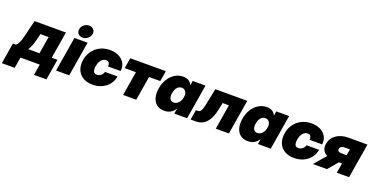

<svg xmlns="http://www.w3.org/2000/svg" viewBox="-86 -1634 5236 2681"><g transform="rotate(20 2532.0 -293.5)"><path d="M-60.5 162.1 -9.3 -147.5H30.8Q50.3 -154.8 65.9 -182.6Q81.5 -210.4 93.8 -248.3Q106 -286.1 115 -324.7Q124 -363.3 130.4 -391.6L168 -545.9H633.8L567.9 -147.5H652.8L601.6 162.1H417L443.8 0H156.7L129.9 162.1ZM218.3 -147.5H386.2L428.2 -403.3H306.2L304.2 -391.6Q285.2 -303.2 265.6 -244.6Q246.1 -186 218.3 -147.5Z M686 0 771.5 -515.6H966.8L881.3 0ZM875.5 -558.1Q833.5 -558.1 809.1 -585.7Q784.7 -613.3 791.5 -653.3Q798.3 -693.4 831.8 -720.9Q865.2 -748.5 907.2 -748.5Q949.2 -748.5 973.9 -720.9Q998.5 -693.4 991.7 -653.3Q984.9 -613.3 951.2 -585.7Q917.5 -558.1 875.5 -558.1Z M1229.5 11.7Q1154.3 11.7 1099.6 -16.4Q1044.9 -44.4 1015.4 -95.5Q985.8 -146.5 985.8 -214.8Q985.8 -278.3 1007.8 -334.7Q1029.8 -391.1 1070.8 -434.6Q1111.8 -478 1169.7 -502.7Q1227.5 -527.3 1298.8 -527.3Q1371.6 -527.3 1428.2 -499.8Q1484.9 -472.2 1514.6 -421.4Q1544.4 -370.6 1535.2 -301.8H1348.6Q1351.1 -330.6 1340.8 -353.3Q1330.6 -376 1297.9 -376Q1259.8 -376 1233.6 -350.1Q1207.5 -324.2 1194.3 -285.9Q1181.2 -247.6 1181.2 -210Q1181.2 -139.6 1238.3 -139.6Q1272.9 -139.6 1300.3 -162.1Q1327.6 -184.6 1334.5 -215.8H1521Q1509.8 -147 1469.2 -95.9Q1428.7 -44.9 1366.7 -16.6Q1304.7 11.7 1229.5 11.7Z M1682.1 0 1741.7 -359.4H1575.2L1601.1 -515.6H2129.4L2103.5 -359.4H1937L1877.4 0Z M2296.4 11.7Q2229 11.7 2184.3 -21.7Q2139.6 -55.2 2122.3 -116Q2105 -176.8 2118.7 -258.8Q2131.8 -337.9 2170.2 -398.4Q2208.5 -459 2263.9 -493.2Q2319.3 -527.3 2383.8 -527.3Q2481.9 -527.3 2515.1 -451.2H2517.6L2528.3 -515.6H2718.8L2633.3 0H2442.9L2455.6 -76.2H2453.6Q2429.2 -33.7 2388.4 -11Q2347.7 11.7 2296.4 11.7ZM2379.9 -141.6Q2419.9 -141.6 2450.9 -173.6Q2481.9 -205.6 2490.7 -258.8Q2499.5 -312 2479 -343.5Q2458.5 -375 2418.5 -375Q2378.4 -375 2351.6 -343.5Q2324.7 -312 2315.9 -258.8Q2307.1 -205.6 2323.5 -173.6Q2339.8 -141.6 2379.9 -141.6Z M2685.5 0 2710 -147.5H2735.8Q2767.6 -147.5 2784.7 -175.5Q2801.8 -203.6 2815.4 -271.5L2864.7 -515.6H3339.8L3254.4 0H3059.1L3120.1 -369.1H3027.3L3002 -252Q2982.4 -161.1 2947.3 -105.7Q2912.1 -50.3 2866.5 -25.1Q2820.8 0 2769.5 0Z M3539.1 11.7Q3471.7 11.7 3427 -21.7Q3382.3 -55.2 3365 -116Q3347.7 -176.8 3361.3 -258.8Q3374.5 -337.9 3412.8 -398.4Q3451.2 -459 3506.6 -493.2Q3562 -527.3 3626.5 -527.3Q3724.6 -527.3 3757.8 -451.2H3760.3L3771 -515.6H3961.4L3876 0H3685.5L3698.2 -76.2H3696.3Q3671.9 -33.7 3631.1 -11Q3590.3 11.7 3539.1 11.7ZM3622.6 -141.6Q3662.6 -141.6 3693.6 -173.6Q3724.6 -205.6 3733.4 -258.8Q3742.2 -312 3721.7 -343.5Q3701.2 -375 3661.1 -375Q3621.1 -375 3594.2 -343.5Q3567.4 -312 3558.6 -258.8Q3549.8 -205.6 3566.2 -173.6Q3582.5 -141.6 3622.6 -141.6Z M4224.1 11.7Q4148.9 11.7 4094.2 -16.4Q4039.6 -44.4 4010 -95.5Q3980.5 -146.5 3980.5 -214.8Q3980.5 -278.3 4002.4 -334.7Q4024.4 -391.1 4065.4 -434.6Q4106.4 -478 4164.3 -502.7Q4222.2 -527.3 4293.5 -527.3Q4366.2 -527.3 4422.9 -499.8Q4479.5 -472.2 4509.3 -421.4Q4539.1 -370.6 4529.8 -301.8H4343.3Q4345.7 -330.6 4335.4 -353.3Q4325.2 -376 4292.5 -376Q4254.4 -376 4228.3 -350.1Q4202.1 -324.2 4189 -285.9Q4175.8 -247.6 4175.8 -210Q4175.8 -139.6 4232.9 -139.6Q4267.6 -139.6 4294.9 -162.1Q4322.3 -184.6 4329.1 -215.8H4515.6Q4504.4 -147 4463.9 -95.9Q4423.3 -44.9 4361.3 -16.6Q4299.3 11.7 4224.1 11.7Z M5040 0H4857.4L4881.8 -146.5H4835L4710.9 0H4502L4652.3 -173.8Q4608.4 -195.8 4588.4 -234.1Q4568.4 -272.5 4577.1 -325.2Q4592.3 -414.6 4664.1 -465.1Q4735.8 -515.6 4844.2 -515.6H5125.5ZM4903.3 -276.4 4918.5 -369.1H4849.1Q4813.5 -369.1 4793.9 -358.6Q4774.4 -348.1 4770 -322.3Q4766.1 -297.4 4783 -286.9Q4799.8 -276.4 4836.9 -276.4Z"/></g></svg>

Font: Inter Display Black
Style: Italic
Weight: 900
Italic angle: -9.39999°
Designer: Rasmus Andersson
Foundry: rsms
Version: Version 4.000;git-a52131595